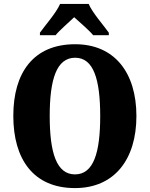

<svg xmlns="http://www.w3.org/2000/svg" viewBox="-20 -951 765 981"><path d="M184 -784V-771H264C283 -795 332 -837 359 -863C386 -839 442 -790 456 -771H536V-784C509 -822 452 -886 433 -931H287C268 -886 211 -822 184 -784ZM363 10C565 10 677 -137 677 -358C677 -580 565 -725 364 -725C151 -725 48 -580 48 -359C48 -137 151 10 363 10ZM363 -60C269 -60 234 -170 234 -358C234 -546 269 -656 364 -656C458 -656 492 -546 492 -358C492 -170 458 -60 363 -60Z"/></svg>

Font: Noto Serif Sinhala Condensed Black
Style: Regular
Weight: 900
Width: 3
Designer: Jelle Bosma - Monotype Design Team
Foundry: Monotype Imaging Inc.
Version: Version 2.007